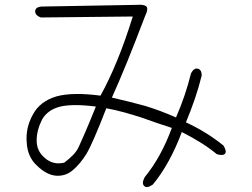

<svg xmlns="http://www.w3.org/2000/svg" viewBox="-20 -746 1040 791"><path d="M544 -726Q571 -728 581 -721Q594 -713 577 -678Q538 -575 504 -491.5Q470 -408 441 -344Q476 -336 510 -327.5Q544 -319 577 -310Q610 -300 642 -288Q674 -276 705 -262Q744 -351 767 -444Q779 -467 795 -463Q811 -459 811 -435Q799 -386 782.5 -338Q766 -290 746 -242Q791 -221 829.5 -197Q868 -173 901 -146Q915 -122 907 -113Q899 -103 873 -111Q815 -159 729 -202Q680 -71 610 14Q585 31 575 21Q562 11 576 -16Q643 -97 688 -219Q659 -228 627.5 -239Q596 -250 562 -262Q528 -273 492 -283Q456 -293 418 -300Q361 -153 336 -112Q309 -69 280 -45Q251 -20 212 -22Q172 -25 133 -63Q93 -99 90 -160Q85 -220 116 -275Q145 -329 213 -349Q279 -367 394 -352Q429 -415 462.5 -496.5Q496 -578 527 -678L148 -674Q126 -682 125 -698Q124 -716 150 -719ZM245 -76Q266 -92 281 -107.5Q296 -123 304 -140Q312 -157 330 -198.5Q348 -240 375 -307Q280 -319 229 -307Q176 -294 153 -253Q131 -209 131 -167Q131 -123 165 -95Q199 -65 245 -76Z"/></svg>

Font: Yomogi
Style: Regular
Weight: 400
Designer: satsuyako
Foundry: satsuyako
Version: Version 3.100